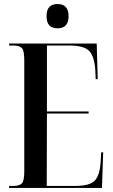

<svg xmlns="http://www.w3.org/2000/svg" viewBox="-20 -929 558 949"><path d="M25 0H484L490 -176H480L477 -122Q472 -58 446 -34Q420 -10 352 -10H211L212 -368H418V-378H212V-704H324Q392 -704 419 -679Q446 -654 451 -584L453 -538H463L458 -714H25V-704H47Q76 -704 88 -691.5Q100 -679 100 -630V-81Q100 -34 87.5 -22Q75 -10 47 -10H25ZM264 -789Q319 -789 319 -849Q319 -909 264 -909Q210 -909 210 -849Q210 -789 264 -789Z"/></svg>

Font: Noto Serif Display Condensed Semi
Style: Regular
Weight: 600
Width: 3
Designer: Monotype Design Team
Foundry: Monotype Imaging Inc.
Version: Version 1.900